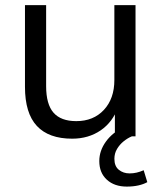

<svg xmlns="http://www.w3.org/2000/svg" viewBox="-20 -522 617 735"><path d="M256.4 8.9Q166.5 8.9 121.1 -39.9Q75.6 -88.8 75.6 -189.6V-502.3H156.6V-192.2Q156.6 -122.9 184.9 -90.6Q213.2 -58.3 272 -58.3Q337.6 -58.3 377.7 -101.3Q417.8 -144.4 417.8 -215.8V-502.3H498.8V0H419.8V-113.1H432.7Q411.8 -54.8 365.3 -22.9Q318.7 8.9 256.4 8.9ZM465.4 192.3Q417.8 192.3 389 165.9Q360.1 139.5 360.1 94.7Q360.1 54.8 385.7 19.6Q411.3 -15.6 455.8 -36.2L484.7 0Q468.8 6.5 453.5 18.8Q438.2 31.1 428 48.2Q417.9 65.3 417.9 86Q417.9 114.2 434.9 128Q452 141.8 476 141.8Q490 141.8 503 138.8Q516 135.8 530 129.7L543.9 175.3Q529.7 183.3 509.7 187.8Q489.8 192.3 465.4 192.3Z"/></svg>

Font: Mulish ExtraLight
Style: Regular
Weight: 200
Designer: Vernon Adams
Foundry: Vernon Adams
Version: Version 3.603